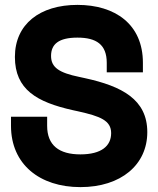

<svg xmlns="http://www.w3.org/2000/svg" viewBox="-20 -743 646 786"><path d="M309 23C476 23 583 -69 583 -202C583 -336 479 -390 328 -423L305 -428C222 -445 189 -467 189 -514C189 -562 220 -589 297 -589C374 -589 417 -561 417 -486V-447H565V-486C565 -644 451 -723 297 -723C143 -723 41 -644 41 -510C41 -376 131 -325 278 -292L301 -287C390 -267 435 -250 435 -198C435 -146 396 -111 309 -111C222 -111 173 -148 173 -228V-265H25V-228C25 -70 143 23 309 23Z"/></svg>

Font: Kalas SG
Style: Bold
Weight: 700
Designer: Kalas
Foundry: Kalas
Version: Version 2.000;FEAKit 1.0